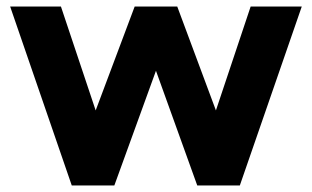

<svg xmlns="http://www.w3.org/2000/svg" viewBox="-20 -566 952 586"><path d="M199 0H329L456 -350L582 0H712L901 -546H745L639 -229L521 -546H391L272 -229L166 -546H11Z"/></svg>

Font: Mluvka ExtraBold
Style: Regular
Weight: 800
Designer: Modified by Jiří Krblich, Original typeface by Gumpita Rahayu
Foundry: Gumpita Rahayu & Jiří Krblich
Version: Version 2.000;Glyphs 3.1.1 (3134)